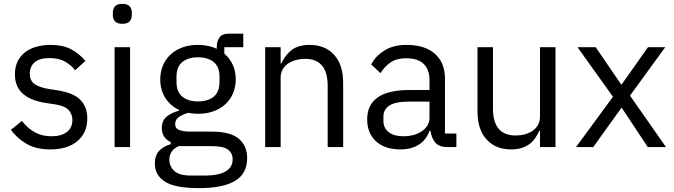

<svg xmlns="http://www.w3.org/2000/svg" viewBox="-20 -760 3482 992"><path d="M240 12Q168 12 119.5 -15.5Q71 -43 36 -89L93 -135Q123 -97 160 -76.5Q197 -56 246 -56Q297 -56 325.5 -78Q354 -100 354 -140Q354 -170 334.5 -191.5Q315 -213 264 -221L223 -227Q187 -232 157 -242.5Q127 -253 104.5 -270.5Q82 -288 69.5 -314Q57 -340 57 -376Q57 -414 71 -442.5Q85 -471 109.5 -490Q134 -509 168 -518.5Q202 -528 241 -528Q304 -528 346.5 -506Q389 -484 421 -445L368 -397Q351 -421 318 -440.5Q285 -460 235 -460Q185 -460 159.5 -438.5Q134 -417 134 -380Q134 -342 159.5 -325Q185 -308 233 -300L273 -294Q359 -281 395 -244.5Q431 -208 431 -149Q431 -74 380 -31Q329 12 240 12Z M612 -637Q586 -637 574.5 -649.5Q563 -662 563 -682V-695Q563 -715 574.5 -727.5Q586 -740 612 -740Q638 -740 649.5 -727.5Q661 -715 661 -695V-682Q661 -662 649.5 -649.5Q638 -637 612 -637ZM572 -516H652V0H572Z M1257 57Q1257 137 1194.5 174.5Q1132 212 1007 212Q886 212 833 179Q780 146 780 85Q780 43 802 19.5Q824 -4 862 -15V-26Q816 -48 816 -98Q816 -137 841 -157.5Q866 -178 905 -188V-192Q859 -214 833.5 -255Q808 -296 808 -350Q808 -389 822 -422Q836 -455 861.5 -478.5Q887 -502 922.5 -515Q958 -528 1002 -528Q1057 -528 1100 -508V-517Q1100 -547 1114 -566.5Q1128 -586 1160 -586H1237V-516H1139V-483Q1167 -459 1182.5 -425.5Q1198 -392 1198 -350Q1198 -311 1184 -278Q1170 -245 1144.5 -221.5Q1119 -198 1083 -185Q1047 -172 1003 -172Q978 -172 953 -177Q927 -170 906 -156.5Q885 -143 885 -119Q885 -96 907 -88Q929 -80 964 -80H1074Q1170 -80 1213.5 -43.5Q1257 -7 1257 57ZM1182 63Q1182 32 1158.5 13.5Q1135 -5 1075 -5H903Q855 17 855 65Q855 99 880.5 123Q906 147 967 147H1041Q1108 147 1145 126Q1182 105 1182 63ZM1003 -236Q1054 -236 1084 -260.5Q1114 -285 1114 -336V-364Q1114 -415 1084 -439.5Q1054 -464 1003 -464Q952 -464 922 -439.5Q892 -415 892 -364V-336Q892 -285 922 -260.5Q952 -236 1003 -236Z M1350 0V-516H1430V-432H1434Q1453 -476 1487.5 -502Q1522 -528 1580 -528Q1660 -528 1706.5 -476.5Q1753 -425 1753 -331V0H1673V-317Q1673 -456 1556 -456Q1532 -456 1509.5 -450Q1487 -444 1469 -432Q1451 -420 1440.5 -401.5Q1430 -383 1430 -358V0Z M2293 0Q2248 0 2228.5 -24Q2209 -48 2204 -84H2199Q2182 -36 2143 -12Q2104 12 2050 12Q1968 12 1922.5 -30Q1877 -72 1877 -144Q1877 -217 1930.5 -256Q1984 -295 2097 -295H2199V-346Q2199 -401 2169 -430Q2139 -459 2077 -459Q2030 -459 1998.5 -438Q1967 -417 1946 -382L1898 -427Q1919 -469 1965 -498.5Q2011 -528 2081 -528Q2175 -528 2227 -482Q2279 -436 2279 -354V-70H2338V0ZM2063 -56Q2093 -56 2118 -63Q2143 -70 2161 -83Q2179 -96 2189 -113Q2199 -130 2199 -150V-235H2093Q2024 -235 1992.5 -215Q1961 -195 1961 -157V-136Q1961 -98 1988.5 -77Q2016 -56 2063 -56Z M2770 -84H2766Q2758 -66 2746.5 -48.5Q2735 -31 2718 -17.5Q2701 -4 2677 4Q2653 12 2621 12Q2541 12 2494 -39.5Q2447 -91 2447 -185V-516H2527V-199Q2527 -60 2645 -60Q2669 -60 2691.5 -66Q2714 -72 2731.5 -84Q2749 -96 2759.5 -114.5Q2770 -133 2770 -159V-516H2850V0H2770Z M2956 0 3147 -260 2964 -516H3058L3189 -324H3192L3328 -516H3417L3235 -266L3421 0H3327L3193 -202H3190L3045 0Z"/></svg>

Font: IBM Plex Sans Arabic
Style: Regular
Weight: 400
Designer: Mike Abbink, Paul van der Laan, Pieter van Rosmalen, Wael Morcos, Khajak Apelian
Foundry: Bold Monday
Version: Version 1.005